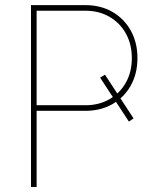

<svg xmlns="http://www.w3.org/2000/svg" viewBox="-20 -748 638 768"><path d="M399.9 -449.2 514.2 -274.4 495.6 -261.7 380.4 -437.5ZM104 0V-727.5H321.8Q382.8 -727.5 429.7 -700.4Q476.6 -673.3 503.2 -625.5Q529.8 -577.6 529.8 -515.6Q529.8 -453.6 503.2 -406Q476.6 -358.4 429.7 -331.5Q382.8 -304.7 321.8 -304.7H115.7V-327.1H321.8Q376 -327.1 417.7 -351.1Q459.5 -375 483.4 -417.5Q507.3 -460 507.3 -515.6Q507.3 -571.3 483.4 -614Q459.5 -656.7 417.7 -680.9Q376 -705.1 321.8 -705.1H126.5V0Z"/></svg>

Font: Inter 17pt Thin
Style: Regular
Weight: 250
Version: Version 4.001;git-66647c0bb